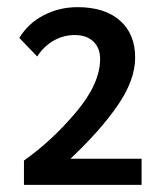

<svg xmlns="http://www.w3.org/2000/svg" viewBox="-20 -725 450 537"><path d="M47 -276Q125 -331 192.5 -411Q260 -491 260 -560Q260 -591 241 -609Q222 -627 189 -627Q157 -627 129.5 -611Q102 -595 84 -567L34 -619Q59 -660 102.5 -682.5Q146 -705 197 -705Q273 -705 315.5 -667.5Q358 -630 358 -564Q358 -501 309 -430Q260 -359 177 -281H376V-208H47Z"/></svg>

Font: Sarabun Medium
Style: Regular
Weight: 500
Designer: Suppakit Chalermlarp | Katatrad Co.,Ltd.
Foundry: Cadson Demak Co.,Ltd.
Version: Version 1.000; ttfautohint (v1.6)